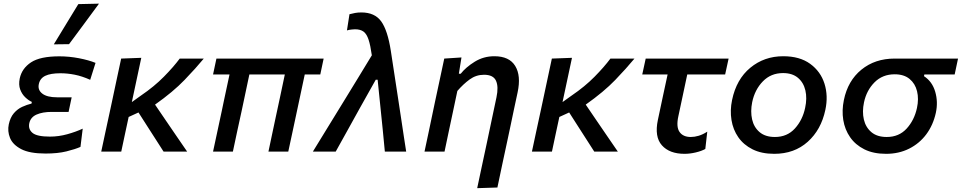

<svg xmlns="http://www.w3.org/2000/svg" viewBox="-20 -810 5140 1026"><path d="M223.5 10.5Q138.5 10.5 93.2 -13.2Q48 -37 33.5 -73Q19 -109 27 -146Q35 -183 54.2 -205.2Q73.5 -227.5 98.5 -239Q123.5 -250.5 148.5 -256.5L150 -265.5Q133 -273 115.2 -289.8Q97.5 -306.5 88 -331.8Q78.5 -357 85.5 -391Q97 -444.5 145.8 -476.8Q194.5 -509 297 -509Q349.5 -509 402.2 -498.8Q455 -488.5 490.5 -474L462 -383.5Q418.5 -403 379.2 -410.8Q340 -418.5 303 -418.5Q250.5 -418.5 222.2 -405Q194 -391.5 187.5 -361Q180.5 -329.5 206 -309.8Q231.5 -290 285 -290H363L346.5 -212H255.5Q208 -212 175.8 -198Q143.5 -184 136.5 -151.5Q130 -119.5 153.8 -99.8Q177.5 -80 247 -80Q294 -80 339.8 -92.8Q385.5 -105.5 422 -122.5L410 -25Q381.5 -12.5 335 -1Q288.5 10.5 223.5 10.5ZM267.5 -573Q300.5 -627.5 333.2 -681Q366 -734.5 398.5 -788L509 -790.5Q468.5 -735 428.5 -681.2Q388.5 -627.5 349 -574Z M521 0Q532.5 -54 543.5 -105.2Q554.5 -156.5 568 -218.5L578.5 -267.5Q593 -335.5 604.2 -388.5Q615.5 -441.5 627.5 -497L735 -501Q720.5 -432.5 707.5 -372.2Q694.5 -312 684.5 -264.5L733.5 -299.5Q804 -347.5 855.5 -399.8Q907 -452 940.5 -497H1069Q1027 -446 966.2 -382.8Q905.5 -319.5 808.5 -251L867 -165Q892.5 -127.5 922 -84.5Q951.5 -41.5 980 0H854Q833.5 -32.5 813.5 -63.2Q793.5 -94 772.5 -127L720 -209L667.5 -185Q657 -136.5 647.5 -92Q638 -47.5 628 0Z M1118.5 0Q1130 -53.5 1141.2 -105.8Q1152.5 -158 1165.5 -219L1175.5 -267Q1184.5 -310 1192.2 -345.2Q1200 -380.5 1206.5 -412H1118.5L1136.5 -497H1709.5L1691.5 -412H1608.5L1562.5 -196Q1552.5 -149.5 1542 -100Q1531.5 -50.5 1520.5 0H1414.5Q1422 -36 1432.5 -85.2Q1443 -134.5 1454 -186.5Q1465 -237 1476.5 -291.2Q1488 -345.5 1502 -412H1312.5Q1306 -380.5 1298.8 -347.2Q1291.5 -314 1284.5 -279.5L1270.5 -213.5Q1258 -157.5 1247 -105.8Q1236 -54 1224.5 0Z M1652 0Q1693.5 -67.5 1738 -140.2Q1782.5 -213 1824.5 -281Q1858.5 -336.5 1895.5 -397Q1932.5 -457.5 1967 -514.5Q1959.5 -568 1949.5 -598.2Q1939.5 -628.5 1922.8 -641Q1906 -653.5 1877 -653.5Q1871 -653.5 1858.5 -652.2Q1846 -651 1834 -647.5L1847.5 -734Q1862.5 -738 1877.8 -740.8Q1893 -743.5 1911 -743.5Q1982.5 -743.5 2017 -695.8Q2051.5 -648 2068.5 -538L2108 -279.5Q2118 -214.5 2125 -167.5Q2132 -120.5 2138 -81Q2144 -41.5 2150.5 0H2036.5Q2031 -58 2025.2 -117.5Q2019.5 -177 2013.5 -232L1998 -384H1988L1903 -232.5Q1870 -172.5 1837.5 -114.2Q1805 -56 1774 0Z M2530 195.5Q2541 144 2554 82.5Q2567 21 2581.5 -46Q2594 -106.5 2607.2 -168Q2620.5 -229.5 2633 -290Q2645 -346.5 2630.5 -378.5Q2616 -410.5 2566.5 -410.5Q2524 -410.5 2489.8 -385.5Q2455.5 -360.5 2424 -324L2400.5 -213Q2388 -155 2377.5 -104.8Q2367 -54.5 2355.5 0H2248.5Q2260 -54.5 2271 -105.8Q2282 -157 2294.5 -218L2305 -268Q2316 -318 2328.2 -376.2Q2340.5 -434.5 2354 -497L2446 -503L2432 -416H2442Q2469 -450.5 2516.5 -480Q2564 -509.5 2621.5 -509.5Q2701.5 -509.5 2733.2 -457.5Q2765 -405.5 2746 -316.5Q2735 -265.5 2725.8 -222.2Q2716.5 -179 2709 -142L2692 -62Q2677.5 6 2664.2 67.5Q2651 129 2638 192Z M2822.5 0Q2834 -54 2845 -105.2Q2856 -156.5 2869.5 -218.5L2880 -267.5Q2894.5 -335.5 2905.8 -388.5Q2917 -441.5 2929 -497L3036.5 -501Q3022 -432.5 3009 -372.2Q2996 -312 2986 -264.5L3035 -299.5Q3105.5 -347.5 3157 -399.8Q3208.5 -452 3242 -497H3370.5Q3328.5 -446 3267.8 -382.8Q3207 -319.5 3110 -251L3168.5 -165Q3194 -127.5 3223.5 -84.5Q3253 -41.5 3281.5 0H3155.5Q3135 -32.5 3115 -63.2Q3095 -94 3074 -127L3021.5 -209L2969 -185Q2958.5 -136.5 2949 -92Q2939.5 -47.5 2929.5 0Z M3638 12Q3557.5 12 3517 -33.5Q3476.5 -79 3495.5 -169Q3509 -233 3521.5 -291.5Q3534 -350 3547.5 -412H3412L3430.5 -497H3873.5L3855 -412H3652.5Q3640.5 -356 3628.8 -300.5Q3617 -245 3605 -189Q3592.5 -132 3611.2 -105Q3630 -78 3671.5 -78Q3691.5 -78 3713.5 -84.5Q3735.5 -91 3759.5 -106.5L3749 -14Q3729.5 -3 3698.2 4.5Q3667 12 3638 12Z M4117.5 12Q4049.5 12 4001.5 -12Q3953.5 -36 3925.2 -76.8Q3897 -117.5 3888.8 -169Q3880.5 -220.5 3892 -275.5Q3915 -386.5 3989.5 -448Q4064 -509.5 4165.5 -509.5Q4253.5 -509.5 4309.2 -469Q4365 -428.5 4385.8 -363Q4406.5 -297.5 4390.5 -223Q4368 -116.5 4296.2 -52.2Q4224.5 12 4117.5 12ZM4121 -78Q4186.5 -78 4227.8 -123.5Q4269 -169 4282.5 -234Q4293.5 -284.5 4283.8 -326.8Q4274 -369 4244 -394.2Q4214 -419.5 4164.5 -419.5Q4099.5 -419.5 4056.5 -375.2Q4013.5 -331 3999.5 -264Q3989.5 -214.5 3999 -172.2Q4008.5 -130 4039 -104Q4069.5 -78 4121 -78Z M4715 12Q4647 12 4599 -12Q4551 -36 4522.8 -76.8Q4494.5 -117.5 4486.2 -169Q4478 -220.5 4489.5 -275.5Q4510.5 -378.5 4583.2 -437.8Q4656 -497 4760.5 -497H5099.5L5081.5 -412H4919.5L4917.5 -403Q4961.5 -374.5 4977.5 -320Q4993.5 -265.5 4981 -207.5Q4966.5 -141.5 4929.8 -92.2Q4893 -43 4838 -15.5Q4783 12 4715 12ZM4718.5 -78Q4784 -78 4825 -123Q4866 -168 4880 -233Q4890.5 -281.5 4880.5 -322.5Q4870.5 -363.5 4840.5 -388.2Q4810.5 -413 4761 -413Q4696 -413 4653.2 -370Q4610.5 -327 4597 -263Q4586.5 -213.5 4596.2 -171.5Q4606 -129.5 4636.5 -103.8Q4667 -78 4718.5 -78Z"/></svg>

Font: Commissioner Medium
Style: Italic
Weight: 500
Italic angle: -12°
Designer: Kostas Bartsokas
Foundry: Kostas Bartsokas
Version: Version 1.000; ttfautohint (v1.8.3)